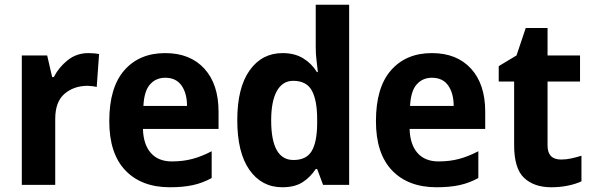

<svg xmlns="http://www.w3.org/2000/svg" viewBox="-20 -780 2501 810"><path d="M353 -556Q363 -556 375.5 -555Q388 -554 398 -552L388 -413Q381 -415 369 -416.5Q357 -418 350 -418Q292 -418 252.5 -384.5Q213 -351 213 -278V0H72V-546H179L200 -455H207Q228 -496 265.5 -526Q303 -556 353 -556Z M677 -556Q782 -556 842 -490.5Q902 -425 902 -309V-236H583Q585 -170 616.5 -134.5Q648 -99 705 -99Q752 -99 791.5 -109.5Q831 -120 873 -142V-29Q835 -8 793.5 1Q752 10 697 10Q577 10 509 -61Q441 -132 441 -269Q441 -411 504.5 -483.5Q568 -556 677 -556ZM677 -452Q638 -452 613 -424Q588 -396 585 -333H769Q769 -386 746 -419Q723 -452 677 -452Z M1171 10Q1084 10 1032.5 -63Q981 -136 981 -273Q981 -410 1033 -483Q1085 -556 1172 -556Q1223 -556 1259 -534Q1295 -512 1317 -476H1321Q1319 -497 1315.5 -524Q1312 -551 1312 -579V-760H1453V0H1343L1318 -67H1312Q1289 -32 1256 -11Q1223 10 1171 10ZM1218 -105Q1272 -105 1294.5 -142Q1317 -179 1318 -255V-277Q1318 -357 1295.5 -398Q1273 -439 1217 -439Q1172 -439 1148 -396Q1124 -353 1124 -272Q1124 -105 1218 -105Z M1802 -556Q1907 -556 1967 -490.5Q2027 -425 2027 -309V-236H1708Q1710 -170 1741.5 -134.5Q1773 -99 1830 -99Q1877 -99 1916.5 -109.5Q1956 -120 1998 -142V-29Q1960 -8 1918.5 1Q1877 10 1822 10Q1702 10 1634 -61Q1566 -132 1566 -269Q1566 -411 1629.5 -483.5Q1693 -556 1802 -556ZM1802 -452Q1763 -452 1738 -424Q1713 -396 1710 -333H1894Q1894 -386 1871 -419Q1848 -452 1802 -452Z M2347 -107Q2369 -107 2389.5 -111.5Q2410 -116 2433 -123V-15Q2410 -4 2376.5 3Q2343 10 2306 10Q2233 10 2191 -29.5Q2149 -69 2149 -168V-436H2084V-501L2159 -546L2198 -662H2290V-546H2427V-436H2290V-166Q2290 -107 2347 -107Z"/></svg>

Font: Noto Sans Gujarati UI SemiCondensed
Style: Bold
Weight: 700
Width: 4
Designer: Jelle Bosma - Monotype Design Team, Universal Thirst
Foundry: Monotype Imaging Inc.
Version: Version 2.106; ttfautohint (v1.8.4.7-5d5b)